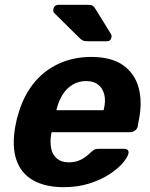

<svg xmlns="http://www.w3.org/2000/svg" viewBox="-20 -766 623 796"><path d="M244 10Q168 10 117.5 -18.5Q67 -47 48 -103Q29 -159 43 -240Q45 -248 47.5 -261.5Q50 -275 53 -283Q73 -360 115.5 -415.5Q158 -471 220.5 -500.5Q283 -530 358 -530Q442 -530 490.5 -495.5Q539 -461 555 -401.5Q571 -342 555 -265L551 -242Q549 -232 540 -225Q531 -218 520 -218H194Q194 -217 193.5 -214.5Q193 -212 192 -210Q187 -178 192 -151.5Q197 -125 215.5 -109Q234 -93 264 -93Q288 -93 306 -100Q324 -107 336.5 -117Q349 -127 356 -134Q367 -144 373 -146.5Q379 -149 391 -149H495Q505 -149 510 -143.5Q515 -138 512 -128Q508 -112 487.5 -88.5Q467 -65 432 -42.5Q397 -20 349.5 -5Q302 10 244 10ZM214 -309H410V-311Q419 -347 412.5 -373.5Q406 -400 387 -415Q368 -430 337 -430Q306 -430 281 -415Q256 -400 239.5 -373.5Q223 -347 214 -311ZM343 -595Q330 -595 323 -598.5Q316 -602 309 -609L204 -713Q200 -719 201 -726Q204 -746 223 -746H344Q357 -746 363.5 -742.5Q370 -739 377 -727L440 -625Q444 -619 442 -611Q439 -595 423 -595Z"/></svg>

Font: Rubik SemiBold
Style: Italic
Weight: 600
Italic angle: -12°
Designer: Hubert and Fischer
Foundry: Hubert and Fischer
Version: Version 2.300;gftools[0.9.30]